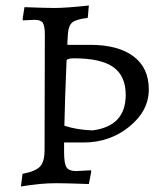

<svg xmlns="http://www.w3.org/2000/svg" viewBox="-20 -666 583 698"><path d="M227 -544C228.3 -563.3 233.7 -576.8 243 -584.5C252.3 -592.2 271 -597.7 299 -601L303 -646C247.7 -640 206 -637 178 -637C157.3 -637 121 -638 69 -640L62 -596L64 -592L106 -594C120.7 -594 130.5 -590.3 135.5 -583C140.5 -575.7 143 -561.3 143 -540L142 -120C142 -92 136.5 -72.2 125.5 -60.5C114.5 -48.8 93.3 -40 62 -34L56 12C102.7 4 145.3 0 184 0C207.3 0 247 1 303 3L312 -43L310 -47L257 -44C239.7 -44 228 -48.5 222 -57.5C216 -66.5 213 -84.7 213 -112V-148H284C347.3 -148 402.7 -167.2 450 -205.5C497.3 -243.8 521 -289 521 -341C521 -393 502.5 -433 465.5 -461C428.5 -489 375.7 -503 307 -503H225V-513ZM437 -321C437 -245 396.7 -202 316 -192C278 -193.3 244 -199 214 -209C215.3 -273.7 218 -352.7 222 -446C223.3 -451.3 232.3 -454 249 -454C314.3 -454 362 -443.3 392 -422C422 -400.7 437 -367 437 -321Z"/></svg>

Font: Alegreya SC
Style: Regular
Weight: 400
Designer: Juan Pablo del Peral
Foundry: Juan Pablo del Peral
Version: Version 1.003